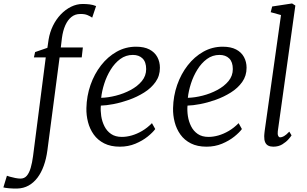

<svg xmlns="http://www.w3.org/2000/svg" viewBox="-124 -838 1774 1110"><path d="M157 -609.5Q164 -652 182.2 -689.2Q200.5 -726.5 227.5 -754.8Q254.5 -783 287 -799Q319.5 -815 354 -815Q373.5 -815 393.2 -812.8Q413 -810.5 431.5 -803L409 -736Q399.5 -743 382.2 -750.5Q365 -758 338.5 -757Q310 -757 288.5 -739.5Q267 -722 253.2 -690.8Q239.5 -659.5 234 -618L227.5 -563.5H355L348.5 -506H220.5L150 31Q143.5 80 129 120.2Q114.5 160.5 92.5 189.5Q70.5 218.5 41.2 234.8Q12 251 -24 252Q-48 252.5 -71 250.5Q-94 248.5 -104.5 245.5L-84 178Q-81 179.5 -67.2 183.5Q-53.5 187.5 -36 191Q-18.5 194.5 -5.5 194.5Q17 194.5 31 178Q45 161.5 53.5 132.2Q62 103 67 65L140.5 -506H72L79 -537L150 -561.5Z M773.5 -92Q759.5 -72.5 729.8 -48.5Q700 -24.5 658.8 -7.2Q617.5 10 569 10Q516 10 478.5 -9Q441 -28 418 -60.2Q395 -92.5 384.8 -132.2Q374.5 -172 375.5 -213Q377 -283 399.2 -346.8Q421.5 -410.5 460.2 -460.2Q499 -510 550.5 -539Q602 -568 662.5 -568Q709.5 -568 740 -552Q770.5 -536 785.5 -508.2Q800.5 -480.5 800.5 -446Q800.5 -399.5 775.2 -364Q750 -328.5 709.2 -303Q668.5 -277.5 622 -261Q575.5 -244.5 532 -236.2Q488.5 -228 459 -227.5Q456.5 -198.5 461.2 -167Q466 -135.5 479.8 -108Q493.5 -80.5 518.2 -63.5Q543 -46.5 580.5 -46.5Q608 -46.5 637.8 -55Q667.5 -63.5 697.5 -81Q727.5 -98.5 754.5 -126ZM644 -520.5Q603.5 -520.5 571.2 -496.8Q539 -473 515.8 -435.2Q492.5 -397.5 478.8 -354.5Q465 -311.5 461 -272.5Q501 -273.5 546.2 -285Q591.5 -296.5 631.2 -317.8Q671 -339 696 -369.2Q721 -399.5 721 -438.5Q721 -479.5 700.2 -500Q679.5 -520.5 644 -520.5Z M1274.5 -92Q1260.5 -72.5 1230.8 -48.5Q1201 -24.5 1159.8 -7.2Q1118.5 10 1070 10Q1017 10 979.5 -9Q942 -28 919 -60.2Q896 -92.5 885.8 -132.2Q875.5 -172 876.5 -213Q878 -283 900.2 -346.8Q922.5 -410.5 961.2 -460.2Q1000 -510 1051.5 -539Q1103 -568 1163.5 -568Q1210.5 -568 1241 -552Q1271.5 -536 1286.5 -508.2Q1301.5 -480.5 1301.5 -446Q1301.5 -399.5 1276.2 -364Q1251 -328.5 1210.2 -303Q1169.5 -277.5 1123 -261Q1076.5 -244.5 1033 -236.2Q989.5 -228 960 -227.5Q957.5 -198.5 962.2 -167Q967 -135.5 980.8 -108Q994.5 -80.5 1019.2 -63.5Q1044 -46.5 1081.5 -46.5Q1109 -46.5 1138.8 -55Q1168.5 -63.5 1198.5 -81Q1228.5 -98.5 1255.5 -126ZM1145 -520.5Q1104.5 -520.5 1072.2 -496.8Q1040 -473 1016.8 -435.2Q993.5 -397.5 979.8 -354.5Q966 -311.5 962 -272.5Q1002 -273.5 1047.2 -285Q1092.5 -296.5 1132.2 -317.8Q1172 -339 1197 -369.2Q1222 -399.5 1222 -438.5Q1222 -479.5 1201.2 -500Q1180.5 -520.5 1145 -520.5Z M1482 -79Q1480 -62 1484.2 -53Q1488.5 -44 1495.5 -44Q1505.5 -44 1518 -51Q1530.5 -58 1548.5 -77L1561.5 -55.5Q1557.5 -48.5 1543.8 -32.8Q1530 -17 1508 -3.5Q1486 10 1456 10Q1439 10 1427 4Q1415 -2 1409 -15.5Q1403 -29 1403.5 -50.5Q1403.5 -54 1404 -60Q1404.5 -66 1405.2 -72.5Q1406 -79 1406.5 -83.5L1500.5 -751L1441 -767.5L1449.5 -800.5L1564.5 -818L1583.5 -806Z"/></svg>

Font: Merriweather 7pt Light
Style: Italic
Weight: 300
Italic angle: -7.8°
Designer: Eben Sorkin
Foundry: Eben Sorkin
Version: Version 2.200;gftools[0.9.31]